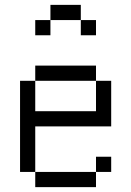

<svg xmlns="http://www.w3.org/2000/svg" viewBox="-20 -770 540 790"><path d="M437.5 -62.5V-125H375V-62.5H125V0H375V-62.5ZM375 -625V-687.5H312.5V-625ZM125 -62.5V-250H437.5V-437.5H375Q375 -437.5 375 -312.5H125Q125 -312.5 125 -437.5H62.5Q62.5 -437.5 62.5 -62.5ZM125 -437.5H375V-500H125ZM187.5 -687.5H125V-625H187.5ZM187.5 -687.5H312.5V-750H187.5Z"/></svg>

Font: CalcUnifontExMono
Style: Regular
Weight: 500
Version: Version 15.0.06